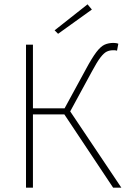

<svg xmlns="http://www.w3.org/2000/svg" viewBox="-20 -866 590 886"><path d="M100 0V-660H132V-366H278L376 -546Q405 -600 425 -626Q445 -652 463 -660Q481 -668 504 -668Q510 -668 516 -667Q522 -666 526 -664L520 -632Q514 -634 509.5 -634Q505 -634 500 -634Q486 -634 473 -628Q460 -622 444 -601.5Q428 -581 404 -536L304 -352L540 0H502L277 -338H132V0ZM248 -710 232 -726 384 -846 404 -822Z"/></svg>

Font: Source Sans Variable
Style: Regular
Weight: 200
Designer: Paul D. Hunt
Foundry: Adobe Systems Incorporated
Version: Version 3.006;hotconv 1.0.111;makeotfexe 2.5.65597